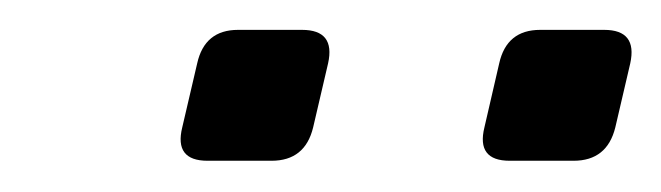

<svg xmlns="http://www.w3.org/2000/svg" viewBox="-20 -711 434 126"><path d="M116.2 -605.5Q94.2 -605.5 99.6 -627.4L109.4 -669.4Q114.3 -691.4 136.2 -691.4H178.2Q200.2 -691.4 195.3 -669.4L185.5 -627.4Q180.2 -605.5 158.2 -605.5ZM314.5 -605.5Q292.5 -605.5 297.9 -627.4L307.6 -669.4Q312.5 -691.4 334.5 -691.4H376.5Q398.4 -691.4 393.6 -669.4L383.8 -627.4Q378.4 -605.5 356.4 -605.5Z"/></svg>

Font: Istok Web
Style: Italic
Weight: 400
Italic angle: -13°
Designer: Andrey V. Panov
Foundry: Andrey V. Panov
Version: Version 1.0.2g